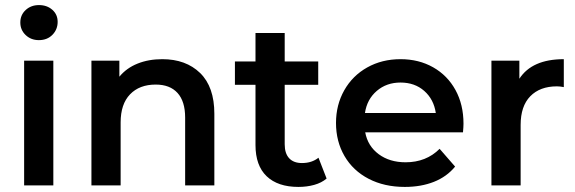

<svg xmlns="http://www.w3.org/2000/svg" viewBox="-20 -730 2266 756"><path d="M75 -491H190V0H75ZM207 -644Q207 -614 186.5 -593Q166 -572 133 -572Q102 -572 81 -592Q60 -612 60 -641.5Q60 -671 81 -690.5Q102 -710 133.5 -710Q165 -710 186 -691.5Q207 -673 207 -644Z M824 -282V0H709V-267Q709 -331 679 -364Q649 -397 593 -397Q529 -397 492 -358.5Q455 -320 455 -248V0H340V-491H450V-428Q478 -462 521.5 -479.5Q565 -497 619 -497Q712 -497 768 -442.5Q824 -388 824 -282Z M1266 -27Q1246 -10 1217 -2Q1188 6 1155 6Q1074 6 1030 -36Q986 -78 986 -159V-396H905V-488H986V-600H1101V-488H1233V-396H1101V-162Q1101 -126 1118.5 -107Q1136 -88 1169 -88Q1208 -88 1234 -109Z M1803 -209H1418Q1428 -155 1471 -123Q1514 -91 1577 -91Q1658 -91 1711 -144L1772 -74Q1739 -34 1688.5 -14Q1638 6 1574 6Q1493 6 1431.5 -26Q1370 -58 1336.5 -115.5Q1303 -173 1303 -246Q1303 -317 1335.5 -374.5Q1368 -432 1426 -464.5Q1484 -497 1557 -497Q1629 -497 1685.5 -465Q1742 -433 1773.5 -375.5Q1805 -318 1805 -243Q1805 -231 1803 -209ZM1417 -285H1696Q1688 -339 1650.5 -372Q1613 -405 1557 -405Q1502 -405 1463.5 -372Q1425 -339 1417 -285Z M2200 -497V-387Q2185 -390 2173 -390Q2106 -390 2068 -351Q2030 -312 2030 -238V0H1915V-491H2025V-420Q2075 -497 2200 -497Z"/></svg>

Font: Montserrat Ace
Style: Bold
Weight: 600
Designer: Julieta Ulanovsky
Foundry: Julieta Ulanovsky
Version: Version 1